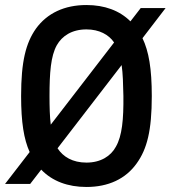

<svg xmlns="http://www.w3.org/2000/svg" viewBox="-30 -732 679 764"><path d="M314 12C401 12 470 -20 514 -82C555 -139 574 -212 574 -350C574 -459 562 -528 537 -580L629 -700H530L489 -647C446 -690 386 -712 314 -712C227 -712 158 -680 113 -618C73 -561 54 -488 54 -350C54 -245 65 -178 88 -127L-10 0H90L134 -57C178 -11 240 12 314 12ZM314 -85C259 -85 221 -108 199 -142L454 -473C459 -439 460 -398 461 -350C462 -258 456 -191 431 -148C411 -111 371 -85 314 -85ZM167 -350C167 -442 172 -509 196 -552C217 -589 256 -615 314 -615C365 -615 403 -594 424 -563L172 -236C168 -268 167 -306 167 -350Z"/></svg>

Font: Finlandica Medium
Style: Regular
Weight: 500
Designer: Niklas Ekholm, Juho Hiilivirta, Jaakko Suomalainen
Foundry: Helsinki Type Studio
Version: Version 2.000;Glyphs 3.2 (3202)